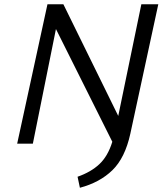

<svg xmlns="http://www.w3.org/2000/svg" viewBox="-20 -678 777 906"><path d="M727 -658 595 -47Q570 67 510.5 125Q451 183 357 208L346 156Q409 134 449 96.5Q489 59 510 -9L244 -541L135 0H61L204 -658H279L538 -131L647 -658Z"/></svg>

Font: Ysabeau Medium
Style: Italic
Weight: 500
Italic angle: -12°
Designer: Christian Thalmann (Catharsis Fonts)
Version: Version 0.003